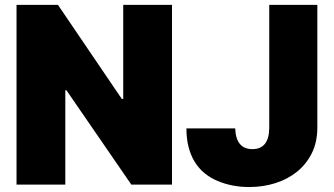

<svg xmlns="http://www.w3.org/2000/svg" viewBox="-20 -747 1351 777"><path d="M46.9 0V-727.3H214.5L473 -346.6H478.7V-727.3H676.1V0H511.4L248.6 -382.1H244.3V0ZM931.8 -227.3Q935 -143.5 1001.4 -143.5Q1068.5 -143.5 1069.6 -228.7V-727.3H1264.2V-228.7Q1263.8 -170.8 1241.5 -126.2Q1219.1 -81.7 1181.3 -51.5Q1143.5 -21.3 1093.8 -5.7Q1044 9.9 988.6 9.9Q919 9.9 860.8 -14.6Q832 -26.6 808.6 -45.6Q785.2 -64.6 768.6 -91.1Q752.1 -117.5 743.3 -151.5Q734.4 -185.4 734.4 -227.3Z"/></svg>

Font: Inter P Black
Style: Regular
Weight: 900
Designer: Rasmus Andersson
Foundry: rsms
Version: Version 3.018;git-588b23468